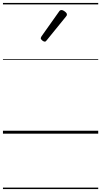

<svg xmlns="http://www.w3.org/2000/svg" viewBox="-20 -905 685 1300"><path d="M283 -623Q276 -623 266 -631Q256 -639 256 -647Q256 -649 257.5 -651.5Q259 -654 261 -659L380 -827Q383 -832 387 -834.5Q391 -837 397 -837Q403 -837 411.5 -832Q420 -827 426.5 -820.5Q433 -814 433 -808Q433 -803 432 -800.5Q431 -798 426 -792L296 -632Q290 -623 283 -623ZM0 365H645V375H0ZM0 -20H645V0H0ZM0 -505H645V-500H0ZM0 -885H645V-875H0Z"/></svg>

Font: Playwrite AT Guides
Style: Regular
Weight: 400
Designer: Veronika Burian, José Scaglione
Foundry: TypeTogether
Version: Version 1.003